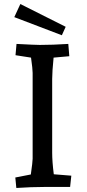

<svg xmlns="http://www.w3.org/2000/svg" viewBox="-20 -928 430 953"><path d="M56 -47 133 -62Q142 -125 142 -140V-566Q142 -586 134 -642L57 -654L62 -710Q155 -705 178 -705Q241 -705 319 -710L324 -649L246 -642Q239 -572 239 -536V-170Q239 -125 247 -63L334 -56L328 0H197Q136 0 61 5ZM51 -843 81 -908 306 -795 287 -753Z"/></svg>

Font: Andada Pro Medium
Style: Regular
Weight: 500
Designer: Carolina Giovagnoli
Foundry: Huerta Tipografica
Version: Version 3.005; ttfautohint (v1.8.4)